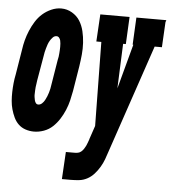

<svg xmlns="http://www.w3.org/2000/svg" viewBox="-71 -589 753 843"><g transform="rotate(5 305.5 -168.0)"><path d="M92 8Q73 8 55 2Q37 -4 24 -16.5Q11 -29 3 -46Q-5 -63 -10 -81Q-15 -99 -16.5 -118Q-18 -137 -17.5 -156.5Q-17 -176 -15 -196Q-13 -216 -9 -235L9 -345Q12 -367 17.5 -388Q23 -409 32 -430.5Q41 -452 53.5 -472Q66 -492 83 -507Q100 -522 121.5 -531.5Q143 -541 165 -541Q191 -541 213 -528Q235 -515 247.5 -495Q260 -475 266 -450Q272 -425 273.5 -399Q275 -373 272.5 -347Q270 -321 266 -295L248 -185Q244 -163 239 -142Q234 -121 225 -99.5Q216 -78 203.5 -58.5Q191 -39 174.5 -23.5Q158 -8 136 0Q114 8 92 8ZM101 -112Q110 -112 117.5 -119Q125 -126 129.5 -134.5Q134 -143 137.5 -151.5Q141 -160 143.5 -168.5Q146 -177 148 -186Q150 -195 151 -204L169 -314Q171 -322 172 -329Q173 -336 173.5 -343.5Q174 -351 174.5 -358Q175 -365 175 -372.5Q175 -380 174.5 -387Q174 -394 172.5 -400.5Q171 -407 166.5 -412.5Q162 -418 155 -418Q146 -418 139 -411Q132 -404 127 -395.5Q122 -387 119 -378.5Q116 -370 113.5 -361Q111 -352 109 -343.5Q107 -335 106 -326L87 -216Q86 -208 85 -201Q84 -194 83 -187Q82 -180 82 -172.5Q82 -165 81.5 -158Q81 -151 82 -144Q83 -137 84.5 -130Q86 -123 90 -117.5Q94 -112 101 -112ZM233 205 240 85H278Q286 85 293.5 83.5Q301 82 307.5 76.5Q314 71 318.5 64Q323 57 326.5 50Q330 43 332.5 35.5Q335 28 338 20V19Q338 19 338 19Q338 19 338 19L358 -40L353 -410H331L338 -530H467L461 -410H449L441 -213L494 -410H491L497 -530H629L626 -521L620 -410H588L427 65Q421 84 414.5 101.5Q408 119 398 136Q388 153 374.5 168Q361 183 344 192Q327 201 308.5 203Q290 205 272 205Z"/></g></svg>

Font: Iosevka Slab HvExObl
Style: Regular
Weight: 900
Width: 7
Italic angle: -9°
Monospace: yes
Designer: Belleve Invis
Foundry: Belleve Invis
Version: Version 11.1.1; ttfautohint (v1.8.3)